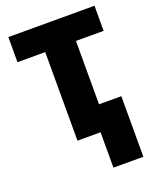

<svg xmlns="http://www.w3.org/2000/svg" viewBox="-168 -812 927 1133"><g transform="rotate(-20 295.5 -246.0)"><path d="M392.1 -158.2H532.2V222.2H344.2V0H199.2V-556.2H24.9V-713.9H565.9V-556.2H392.1Z"/></g></svg>

Font: Black Ops One [rus by aLiNcE]
Style: Regular
Weight: 400
Designer: James Grieshaber
Foundry: James Grieshaber
Version: Version 1.002;May 25, 2024;FontCreator 13.0.0.2680 64-bit